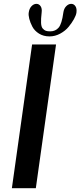

<svg xmlns="http://www.w3.org/2000/svg" viewBox="-20 -982 420 1002"><path d="M272.5 -750 167 0H42L147.5 -750ZM197.3 -916Q193.4 -882.8 194.3 -862.3Q195.3 -841.8 203.1 -833Q210.9 -824.2 219.2 -821.3Q227.5 -818.4 242.2 -818.4Q269.5 -818.4 286.1 -837.9Q302.7 -857.4 310.5 -916Q313.5 -937.5 325.7 -949.7Q337.9 -961.9 351.6 -961.9Q365.2 -961.9 373.5 -949.7Q381.8 -937.5 378.9 -916Q377 -902.3 366.2 -882.8Q355.5 -863.3 338.4 -842.3Q321.3 -821.3 294.4 -806.6Q267.6 -792 238.3 -792Q207 -792 183.6 -806.6Q160.2 -821.3 148.9 -842.8Q137.7 -864.3 132.8 -883.8Q127.9 -903.3 129.9 -916Q132.8 -937.5 144.5 -949.7Q156.2 -961.9 169.9 -961.9Q183.6 -961.9 191.9 -949.7Q200.2 -937.5 197.3 -916Z"/></svg>

Font: okolaks
Style: BoldItalic
Weight: 600
Width: 8
Italic angle: -8°
Version: Version 000.6.0